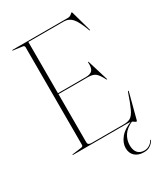

<svg xmlns="http://www.w3.org/2000/svg" viewBox="-219 -817 972 1109"><g transform="rotate(-30 267.0 -262.5)"><path d="M39 -698Q39 -700 42 -700H411Q424.5 -700 434.2 -708.5Q444 -717 446 -717Q447 -717 447.8 -716.2Q448.5 -715.5 450 -710L487 -577Q488.5 -574 486 -574Q484 -574 483 -576Q457.5 -645 435.5 -669.5Q413.5 -694 381 -694H144V-352H330Q361 -352 373.8 -366.8Q386.5 -381.5 384 -419Q384 -422 385 -422Q387.5 -423 389 -417L430 -283Q431.5 -279 429 -279Q428 -279 426 -281Q406.5 -319.5 389.8 -332.8Q373 -346 340 -346H144V-24Q144 -6 168 -6H383.5Q411.5 -6 428.2 -16Q445 -26 460.5 -58.2Q476 -90.5 498.5 -157Q500.5 -161 502.5 -161Q505.5 -161 503.5 -155L460.5 9Q458 17 456.5 17Q450 17 440 8.5Q430 0 401.5 0H42Q39 0 39 -2Q39 -4 42 -4L101 -12Q115 -13.5 115 -24V-676Q115 -686.5 101 -688L42 -696Q39 -696 39 -698ZM434.5 -2.5 437 1Q391.5 21 372 51Q352.5 81 352.5 116.5Q352.5 148.5 367.8 166.5Q383 184.5 412.5 184.5Q430.5 184.5 446.2 174.5Q462 164.5 469 150.5Q470.5 147.5 472.5 148Q475 149 473 152.5Q466.5 166.5 449.2 179.2Q432 192 405.5 192Q367.5 192 345.8 172.2Q324 152.5 324 118.5Q324 83.5 351 50.8Q378 18 434.5 -2.5Z"/></g></svg>

Font: Fraunces 144pt Thin
Style: Regular
Weight: 100
Version: Version 1.000;[f99f86859]